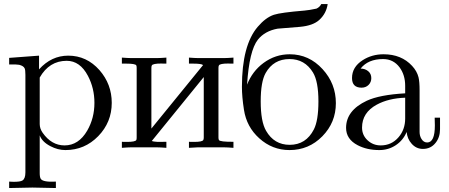

<svg xmlns="http://www.w3.org/2000/svg" viewBox="-20 -741 2252 963"><path d="M540.5 -225.1Q540.5 -127.9 472.7 -58.1Q404.8 11.7 308.1 11.7Q270 11.7 232.9 -7.8Q191.4 -29.3 179.2 -62V127.4Q179.2 147.9 184.6 156.2Q195.8 173.3 260.3 169.9V202.1Q177.7 199.7 142.6 199.7Q106.9 199.7 25.9 202.1V169.9Q43.9 170.9 48.8 170.9Q82.5 170.9 92.8 164.1Q107.4 154.8 107.4 123.5V-365.7Q107.4 -390.6 103.5 -398.4Q97.7 -410.6 76.2 -416Q64.9 -418.5 25.9 -417.5V-450.7L175.8 -461.9V-393.1Q237.8 -461.9 322.3 -461.9Q414.6 -461.9 479 -389.2Q540.5 -318.8 540.5 -225.1ZM453.6 -225.1Q453.6 -298.8 420.9 -360.8Q381.3 -436 314.5 -436Q227.1 -436 179.2 -352.1V-118.7Q179.2 -96.2 193.8 -75.2Q238.3 -11.7 303.7 -11.7Q374.5 -11.7 417.5 -85.9Q453.6 -148.4 453.6 -225.1Z M1150.9 0.5Q1119.6 -2 1104.5 -2H971.7Q959 -2 927.7 0.5V-29.8Q934.1 -29.8 942.4 -29.3Q950.2 -29.3 953.6 -29.3Q994.1 -29.3 999.5 -38.6Q1002 -43 1002 -51.3V-354.5L741.2 -33.7Q748 -30.8 771 -29.3Q772.9 -29.3 814.5 -29.8V0.5Q783.7 -2 767.6 -2H635.7Q622.6 -2 591.3 0.5V-29.8Q597.7 -29.8 606 -29.3Q613.8 -29.3 616.7 -29.3Q658.2 -29.3 663.6 -38.6Q665.5 -42 665.5 -51.3V-400.4Q665.5 -409.7 663.6 -413.1Q658.7 -421.9 613.3 -421.9H591.3V-452.1Q622.1 -449.7 637.2 -449.7H767.6Q783.7 -449.7 814.5 -452.1V-421.9Q808.1 -421.9 800.3 -421.9Q792.5 -422.4 789.6 -422.4Q747.1 -422.4 741.7 -413.1Q739.3 -409.2 739.3 -400.4V-96.2L998.5 -414.6Q991.2 -421.9 949.2 -421.9H927.7V-452.1Q958.5 -449.7 973.6 -449.7H1104.5Q1120.1 -449.7 1150.9 -452.1V-421.9Q1144.5 -421.9 1136.2 -421.9Q1128.4 -422.4 1125.5 -422.4Q1083.5 -422.4 1078.1 -413.1Q1075.7 -409.2 1075.7 -400.4V-51.3Q1075.7 -43 1078.1 -38.6Q1083.5 -29.3 1150.9 -29.8Z M1664.6 -223.6Q1664.6 -126.5 1596.7 -57.4Q1528.8 11.7 1432.1 11.7Q1345.7 11.7 1280.3 -47.4Q1216.8 -104.5 1203.6 -190.4Q1193.4 -255.4 1193.4 -305.7Q1193.4 -513.7 1272.5 -606.4Q1312.5 -653.3 1354 -667Q1388.7 -678.2 1507.3 -688Q1530.8 -689.9 1567.4 -697.8Q1584 -705.6 1591.3 -720.7H1623.5Q1616.7 -673.3 1581.5 -641.1Q1549.8 -612.3 1484.9 -606.4Q1428.2 -601.6 1372.1 -597.2Q1308.1 -585.4 1273.4 -542Q1230 -486.8 1219.2 -316.4Q1245.6 -383.8 1301.8 -425.3Q1360.8 -468.8 1433.1 -468.8Q1529.8 -468.8 1598.1 -394Q1664.6 -321.3 1664.6 -223.6ZM1577.1 -232.4Q1577.1 -332.5 1549.8 -377.4Q1508.8 -444.8 1432.1 -444.8Q1352.1 -444.8 1312.5 -375Q1287.6 -331.1 1287.6 -232.4Q1287.6 -131.3 1314.5 -85Q1355 -14.6 1433.1 -14.6Q1514.6 -14.6 1554.2 -91.8Q1577.1 -136.7 1577.1 -232.4Z M2187 -92.8Q2187 -52.2 2164.6 -24.4Q2140.6 5.9 2101.1 5.9Q2067.4 5.9 2044.4 -20.5Q2022.9 -44.4 2019.5 -79.1Q2002.4 -37.6 1965.3 -12.9Q1928.2 11.7 1882.8 11.7Q1820.3 11.7 1773.9 -12.7Q1715.8 -43 1715.8 -99.6Q1715.8 -187 1819.8 -235.8Q1883.8 -265.6 2012.2 -272.9V-311Q2012.2 -364.7 1984.4 -402.8Q1953.1 -444.8 1901.4 -444.8Q1826.2 -444.8 1788.6 -397Q1811 -397 1826.7 -384Q1842.3 -371.1 1842.3 -349.1Q1842.3 -328.6 1828.4 -314.9Q1814.5 -301.3 1793.5 -301.3Q1745.6 -301.3 1745.6 -349.6Q1745.6 -404.8 1798.8 -439Q1845.2 -468.8 1903.8 -468.8Q1993.2 -468.8 2046.9 -410.6Q2071.3 -384.3 2079.1 -353.5Q2084.5 -331.5 2084.5 -287.6V-79.1Q2084.5 -59.6 2093.8 -44.4Q2104.5 -26.4 2122.6 -26.4Q2161.1 -26.4 2161.1 -111.8Q2161.1 -125.5 2160.2 -150.9H2187ZM2012.2 -146.5V-251Q1928.7 -248 1870.1 -216.3Q1795.9 -176.3 1795.9 -101.1Q1795.9 -63 1823.5 -37.4Q1851.1 -11.7 1889.6 -11.7Q1943.8 -11.7 1979 -52.7Q2012.2 -91.3 2012.2 -146.5Z"/></svg>

Font: Kurinto Book Core
Style: Regular
Weight: 400
Designer: Kurinto was developed by Clint Goss from a range of fonts that are compatible with the SIL Open Font License Version 1.1
Foundry: Clinton F. Goss
Version: Version 2.196; July 25, 2020